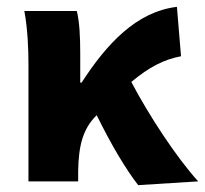

<svg xmlns="http://www.w3.org/2000/svg" viewBox="-20 -529 598 560"><path d="M63 0H208V-30C209 -106 223 -154 260 -191L262 -193C306 -104 346 -37 383 11L558 0C493 -72 414 -193 363 -290C416 -334 457 -355 508 -365L496 -509C378 -495 291 -401 218 -288H214V-374C214 -421 212 -465 204 -497H51C61 -444 63 -382 63 -342Z"/></svg>

Font: DAIFUKU Sans
Style: Bold
Weight: 700
Designer: Original font ‘Source Han Sans JP’ : Paul D. Hunt
Foundry: Daifuku
Version: Version 1.000